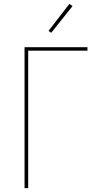

<svg xmlns="http://www.w3.org/2000/svg" viewBox="-20 -981 540 1001"><path d="M108 0V-735H436V-717H127V0ZM247 -810 233 -820 342 -961 358 -949Z"/></svg>

Font: Iosevka SS04 Thin
Style: Regular
Weight: 100
Monospace: yes
Designer: Belleve Invis
Foundry: Belleve Invis
Version: Version 19.0.0; ttfautohint (v1.8.4)